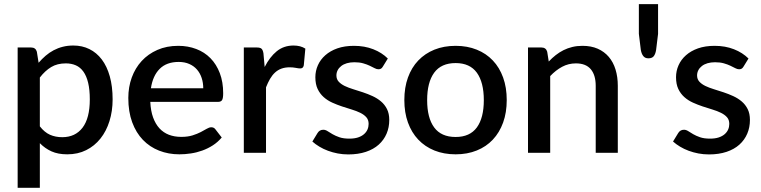

<svg xmlns="http://www.w3.org/2000/svg" viewBox="-20 -740 3688 930"><path d="M65.5 169.5H173V-46.5C189.7 -29.5 208.5 -16.2 229.5 -6.8C250.5 2.8 276 7.5 306 7.5C340 7.5 370.5 0.8 397.5 -12.8C424.5 -26.2 447.5 -44.9 466.5 -68.8C485.5 -92.6 500.1 -120.8 510.2 -153.2C520.4 -185.8 525.5 -220.8 525.5 -258.5C525.5 -300.5 520.9 -337.8 511.8 -370.2C502.6 -402.8 489.7 -430 473 -452C456.3 -474 436.3 -490.8 413 -502.2C389.7 -513.8 363.7 -519.5 335 -519.5C317 -519.5 300.1 -517.5 284.3 -513.5C268.4 -509.5 253.6 -503.8 239.8 -496.5C225.9 -489.2 213 -480.3 201 -470C189 -459.7 177.7 -448.3 167 -436L158.5 -489.5C154.5 -503.2 145.2 -510 130.5 -510H65.5ZM299 -433C317 -433 333.2 -429.8 347.5 -423.5C361.8 -417.2 374 -407 384 -393C394 -379 401.7 -360.9 407 -338.7C412.3 -316.6 415 -289.8 415 -258.5C415 -197.8 403.2 -152.2 379.8 -121.5C356.2 -90.8 323.5 -75.5 281.5 -75.5C259.8 -75.5 240.1 -79.4 222.2 -87.2C204.4 -95.1 188 -108.7 173 -128V-364.5C190 -386.5 208.3 -403.4 228 -415.2C247.7 -427.1 271.3 -433 299 -433Z M843.5 -518C805.8 -518 772.1 -511.4 742.2 -498.2C712.4 -485.1 687.1 -467.2 666.2 -444.5C645.4 -421.8 629.4 -395.2 618.2 -364.5C607.1 -333.8 601.5 -300.8 601.5 -265.5C601.5 -221.2 607.7 -182 620.2 -148C632.7 -114 650.1 -85.5 672.2 -62.5C694.4 -39.5 720.6 -22.1 750.7 -10.3C780.9 1.6 813.7 7.5 849 7.5C867 7.5 885.5 6.1 904.5 3.2C923.5 0.4 942 -4.3 960 -10.8C978 -17.3 995 -25.7 1011 -36C1027 -46.3 1041.3 -59 1054 -74L1023.5 -113.5C1018.8 -120.2 1012.2 -123.5 1003.5 -123.5C996.8 -123.5 989.5 -121.1 981.5 -116.3C973.5 -111.4 963.8 -106.1 952.5 -100.3C941.2 -94.4 927.8 -89.1 912.5 -84.2C897.2 -79.4 879 -77 858 -77C836 -77 816.1 -80.4 798.2 -87.2C780.4 -94.1 765.1 -104.5 752.2 -118.5C739.4 -132.5 729.2 -150.1 721.5 -171.2C713.8 -192.4 709.3 -217.5 708 -246.5H1035.5C1045.2 -246.5 1051.8 -249.3 1055.5 -255C1059.2 -260.7 1061 -271.8 1061 -288.5C1061 -324.8 1055.6 -357.2 1044.7 -385.7C1033.9 -414.2 1018.8 -438.3 999.5 -458C980.2 -477.7 957.2 -492.6 930.5 -502.7C903.8 -512.9 874.8 -518 843.5 -518ZM845.5 -440C864.8 -440 881.9 -436.7 896.7 -430.2C911.6 -423.7 924 -414.7 934 -403.2C944 -391.7 951.6 -378.2 956.7 -362.7C961.9 -347.2 964.5 -330.5 964.5 -312.5H711C717 -352.8 731.2 -384.2 753.5 -406.5C775.8 -428.8 806.5 -440 845.5 -440Z M1161 0H1268.5V-317C1274.5 -332.3 1281 -346 1288 -358C1295 -370 1303 -380.2 1312 -388.5C1321 -396.8 1331.3 -403.2 1343 -407.5C1354.7 -411.8 1368 -414 1383 -414C1393.3 -414 1403.2 -413.1 1412.5 -411.3C1421.8 -409.4 1429 -408.5 1434 -408.5C1438.7 -408.5 1442.4 -409.6 1445.3 -411.8C1448.1 -413.9 1450.2 -417.8 1451.5 -423.5L1459 -504.5C1451.3 -509.5 1442.7 -513.2 1433 -515.8C1423.3 -518.2 1413 -519.5 1402 -519.5C1370.3 -519.5 1343.2 -510.2 1320.5 -491.8C1297.8 -473.2 1278.3 -447.8 1262 -415.5L1256 -482C1254.3 -492.3 1251.3 -499.6 1247 -503.8C1242.7 -507.9 1234.8 -510 1223.5 -510H1161Z M1834.5 -417.5 1858.5 -456.5C1839.5 -475.5 1816 -490.5 1788 -501.5C1760 -512.5 1728.8 -518 1694.5 -518C1664.2 -518 1637.4 -513.9 1614.2 -505.8C1591.1 -497.6 1571.6 -486.5 1555.8 -472.5C1539.9 -458.5 1527.9 -442.3 1519.8 -424C1511.6 -405.7 1507.5 -386.3 1507.5 -366C1507.5 -343.7 1511.2 -324.7 1518.5 -309.2C1525.8 -293.7 1535.6 -280.6 1547.8 -269.7C1559.9 -258.9 1573.8 -250 1589.2 -243C1604.8 -236 1620.5 -229.8 1636.5 -224.5C1652.5 -219.2 1668.2 -214.2 1683.8 -209.5C1699.2 -204.8 1713.1 -199.5 1725.2 -193.5C1737.4 -187.5 1747.2 -180.3 1754.5 -172C1761.8 -163.7 1765.5 -153 1765.5 -140C1765.5 -130.3 1763.7 -121.2 1760 -112.7C1756.3 -104.2 1750.7 -96.7 1743 -90C1735.3 -83.3 1725.7 -78.1 1714 -74.2C1702.3 -70.4 1688.5 -68.5 1672.5 -68.5C1653.2 -68.5 1637 -70.7 1624 -75.2C1611 -79.7 1599.9 -84.7 1590.8 -90C1581.6 -95.3 1573.6 -100.2 1566.8 -104.7C1559.9 -109.2 1553 -111.5 1546 -111.5C1539.3 -111.5 1533.8 -110.1 1529.3 -107.2C1524.8 -104.4 1521 -100.5 1518 -95.5L1493 -54.5C1503 -45.5 1514.4 -37.2 1527.3 -29.5C1540.1 -21.8 1553.9 -15.2 1568.8 -9.7C1583.6 -4.2 1599.3 0.1 1615.8 3.3C1632.3 6.4 1649.3 8 1667 8C1699 8 1727.4 3.8 1752.3 -4.5C1777.1 -12.8 1797.8 -24.5 1814.5 -39.5C1831.2 -54.5 1843.8 -72.2 1852.5 -92.5C1861.2 -112.8 1865.5 -135 1865.5 -159C1865.5 -179.7 1861.8 -197.2 1854.5 -211.7C1847.2 -226.2 1837.5 -238.6 1825.5 -248.7C1813.5 -258.9 1799.8 -267.5 1784.5 -274.5C1769.2 -281.5 1753.5 -287.7 1737.5 -293C1721.5 -298.3 1705.8 -303.3 1690.5 -308C1675.2 -312.7 1661.5 -317.9 1649.5 -323.7C1637.5 -329.6 1627.8 -336.5 1620.5 -344.5C1613.2 -352.5 1609.5 -362.5 1609.5 -374.5C1609.5 -383.5 1611.5 -391.9 1615.5 -399.7C1619.5 -407.6 1625.3 -414.4 1632.8 -420.2C1640.3 -426.1 1649.4 -430.6 1660.3 -433.8C1671.1 -436.9 1683.2 -438.5 1696.5 -438.5C1712.8 -438.5 1727.1 -436.8 1739.3 -433.2C1751.4 -429.8 1762 -425.8 1771 -421.5C1780 -417.2 1787.8 -413.2 1794.5 -409.8C1801.2 -406.2 1807.3 -404.5 1813 -404.5C1818 -404.5 1822.2 -405.5 1825.5 -407.5C1828.8 -409.5 1831.8 -412.8 1834.5 -417.5Z M2187 -518C2149 -518 2114.8 -511.8 2084.2 -499.5C2053.8 -487.2 2027.7 -469.7 2006 -447C1984.3 -424.3 1967.7 -396.8 1956 -364.5C1944.3 -332.2 1938.5 -295.8 1938.5 -255.5C1938.5 -215.2 1944.3 -178.8 1956 -146.5C1967.7 -114.2 1984.3 -86.6 2006 -63.7C2027.7 -40.9 2053.8 -23.3 2084.2 -11C2114.8 1.3 2149 7.5 2187 7.5C2224.7 7.5 2258.8 1.3 2289.2 -11C2319.8 -23.3 2345.8 -40.9 2367.2 -63.7C2388.8 -86.6 2405.3 -114.2 2417 -146.5C2428.7 -178.8 2434.5 -215.2 2434.5 -255.5C2434.5 -295.8 2428.7 -332.2 2417 -364.5C2405.3 -396.8 2388.8 -424.3 2367.2 -447C2345.8 -469.7 2319.8 -487.2 2289.2 -499.5C2258.8 -511.8 2224.7 -518 2187 -518ZM2187 -76.5C2140.3 -76.5 2105.7 -91.9 2083 -122.8C2060.3 -153.6 2049 -197.7 2049 -255C2049 -312.3 2060.3 -356.6 2083 -387.8C2105.7 -418.9 2140.3 -434.5 2187 -434.5C2233 -434.5 2267.2 -418.9 2289.8 -387.8C2312.2 -356.6 2323.5 -312.3 2323.5 -255C2323.5 -197.7 2312.2 -153.6 2289.8 -122.8C2267.2 -91.9 2233 -76.5 2187 -76.5Z M2537.5 0H2645V-371.5C2663 -390.5 2682.2 -405.5 2702.8 -416.5C2723.2 -427.5 2745.5 -433 2769.5 -433C2801.8 -433 2825.9 -423.5 2841.8 -404.5C2857.6 -385.5 2865.5 -358.8 2865.5 -324.5V0H2972.5V-324.5C2972.5 -353.2 2968.8 -379.4 2961.5 -403.2C2954.2 -427.1 2943.3 -447.5 2928.8 -464.5C2914.3 -481.5 2896.4 -494.7 2875.3 -504C2854.1 -513.3 2829.5 -518 2801.5 -518C2783.8 -518 2767.4 -516.2 2752.3 -512.5C2737.1 -508.8 2722.8 -503.7 2709.5 -497C2696.2 -490.3 2683.6 -482.3 2671.8 -473C2659.9 -463.7 2648.7 -453.3 2638 -442L2630.5 -489.5C2626.5 -503.2 2617.2 -510 2602.5 -510H2537.5Z M3167.5 -720H3074.5V-576L3084 -498C3086.3 -485.3 3090.3 -475.4 3096 -468.3C3101.7 -461.1 3109.8 -457.5 3120.5 -457.5C3132.8 -457.5 3141.7 -461.1 3147 -468.3C3152.3 -475.4 3156 -485.3 3158 -498L3167.5 -576Z M3581.5 -417.5 3605.5 -456.5C3586.5 -475.5 3563 -490.5 3535 -501.5C3507 -512.5 3475.8 -518 3441.5 -518C3411.2 -518 3384.4 -513.9 3361.2 -505.8C3338.1 -497.6 3318.6 -486.5 3302.8 -472.5C3286.9 -458.5 3274.9 -442.3 3266.8 -424C3258.6 -405.7 3254.5 -386.3 3254.5 -366C3254.5 -343.7 3258.2 -324.7 3265.5 -309.2C3272.8 -293.7 3282.6 -280.6 3294.8 -269.7C3306.9 -258.9 3320.8 -250 3336.2 -243C3351.8 -236 3367.5 -229.8 3383.5 -224.5C3399.5 -219.2 3415.2 -214.2 3430.8 -209.5C3446.2 -204.8 3460.1 -199.5 3472.2 -193.5C3484.4 -187.5 3494.2 -180.3 3501.5 -172C3508.8 -163.7 3512.5 -153 3512.5 -140C3512.5 -130.3 3510.7 -121.2 3507 -112.7C3503.3 -104.2 3497.7 -96.7 3490 -90C3482.3 -83.3 3472.7 -78.1 3461 -74.2C3449.3 -70.4 3435.5 -68.5 3419.5 -68.5C3400.2 -68.5 3384 -70.7 3371 -75.2C3358 -79.7 3346.9 -84.7 3337.8 -90C3328.6 -95.3 3320.6 -100.2 3313.8 -104.7C3306.9 -109.2 3300 -111.5 3293 -111.5C3286.3 -111.5 3280.8 -110.1 3276.3 -107.2C3271.8 -104.4 3268 -100.5 3265 -95.5L3240 -54.5C3250 -45.5 3261.4 -37.2 3274.3 -29.5C3287.1 -21.8 3300.9 -15.2 3315.8 -9.7C3330.6 -4.2 3346.3 0.1 3362.8 3.3C3379.3 6.4 3396.3 8 3414 8C3446 8 3474.4 3.8 3499.3 -4.5C3524.1 -12.8 3544.8 -24.5 3561.5 -39.5C3578.2 -54.5 3590.8 -72.2 3599.5 -92.5C3608.2 -112.8 3612.5 -135 3612.5 -159C3612.5 -179.7 3608.8 -197.2 3601.5 -211.7C3594.2 -226.2 3584.5 -238.6 3572.5 -248.7C3560.5 -258.9 3546.8 -267.5 3531.5 -274.5C3516.2 -281.5 3500.5 -287.7 3484.5 -293C3468.5 -298.3 3452.8 -303.3 3437.5 -308C3422.2 -312.7 3408.5 -317.9 3396.5 -323.7C3384.5 -329.6 3374.8 -336.5 3367.5 -344.5C3360.2 -352.5 3356.5 -362.5 3356.5 -374.5C3356.5 -383.5 3358.5 -391.9 3362.5 -399.7C3366.5 -407.6 3372.3 -414.4 3379.8 -420.2C3387.3 -426.1 3396.4 -430.6 3407.3 -433.8C3418.1 -436.9 3430.2 -438.5 3443.5 -438.5C3459.8 -438.5 3474.1 -436.8 3486.3 -433.2C3498.4 -429.8 3509 -425.8 3518 -421.5C3527 -417.2 3534.8 -413.2 3541.5 -409.8C3548.2 -406.2 3554.3 -404.5 3560 -404.5C3565 -404.5 3569.2 -405.5 3572.5 -407.5C3575.8 -409.5 3578.8 -412.8 3581.5 -417.5Z"/></svg>

Font: Lato Semibold
Style: Regular
Weight: 600
Designer: Lukasz Dziedzic
Foundry: tyPoland Lukasz Dziedzic
Version: Version 2.006; 2014-01-15